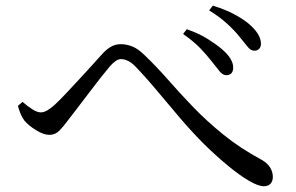

<svg xmlns="http://www.w3.org/2000/svg" viewBox="-20 -722 1040 675"><path d="M873.8 -543.7Q861.7 -543.7 851.1 -557Q840.5 -570.4 822.8 -591.9Q805.1 -614.3 778.7 -638.4Q752.4 -662.5 715.3 -685.4L728.2 -702.1Q771.9 -688.8 802.3 -672.5Q832.7 -656.2 851.4 -641Q897.4 -603.3 897.4 -568.3Q897.4 -557.2 891.2 -550.4Q884.9 -543.7 873.8 -543.7ZM775.3 -457.7Q763.1 -457.7 752 -471.4Q740.8 -485 724.3 -506.2Q706.4 -529.2 684.1 -552.4Q661.7 -575.7 623.7 -602.6L636.7 -619.3Q678.7 -604.6 708.9 -585.8Q739 -567.1 758.5 -550.6Q802.1 -514.1 799.7 -481.2Q798.9 -469.5 792.6 -463.6Q786.2 -457.7 775.3 -457.7ZM906.9 -67.3Q888.3 -67.3 855.5 -86.3Q822.6 -105.4 782.4 -138.6Q742.2 -171.7 699.4 -213.4Q656.6 -256.1 615.5 -304Q574.5 -351.9 534.8 -399.8Q495.1 -447.6 455.5 -488.8Q441.5 -503 428.8 -508.6Q416 -514.2 405.4 -514.2Q396.4 -514.2 386.9 -507.8Q377.4 -501.4 365.6 -488Q352.8 -472.8 333.6 -448.5Q314.5 -424.3 294.2 -397.4Q273.9 -370.6 254.6 -345.4Q235.4 -320.1 221.2 -301.9Q203 -277.3 188.6 -262.6Q174.2 -247.9 153.5 -247.9Q133.5 -247.9 107.5 -263.8Q81.6 -279.7 65.9 -297.9Q58.1 -308 52.4 -321.9Q46.7 -335.7 43 -349.9L59.3 -363.8Q77.1 -348.2 94 -337.6Q110.9 -326.9 123.6 -326.9Q134 -326.9 146.2 -333.9Q158.4 -340.9 172.1 -353.4Q189.7 -369.8 211.9 -393.3Q234.1 -416.8 258 -442.8Q281.9 -468.7 303.2 -492Q324.4 -515.3 338.3 -531Q353.6 -548.3 369.7 -557.5Q385.9 -566.7 404.6 -566.7Q424.7 -566.7 445.2 -558.6Q465.8 -550.5 489.2 -527.2Q529.5 -488.7 570.7 -441.8Q611.8 -394.8 659.5 -345.3Q707.2 -295.8 765.6 -248.4Q824.1 -201.1 899.5 -160.3Q919.7 -149.1 929.4 -133.4Q939.2 -117.7 939.2 -99.9Q939.2 -85.5 931.3 -76.4Q923.3 -67.3 906.9 -67.3Z"/></svg>

Font: Noto Serif KR ExtraLight
Style: Regular
Weight: 200
Designer: Ryoko NISHIZUKA 西塚涼子 (kana & ideographs); Frank Grießhammer (Latin, Greek & Cyrillic); Wenlong ZHANG 张文龙 (bopomofo); San
Foundry: Adobe
Version: Version 2.002-H1;hotconv 1.1.0;makeotfexe 2.6.0